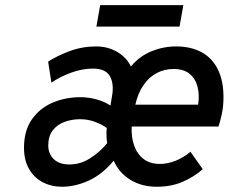

<svg xmlns="http://www.w3.org/2000/svg" viewBox="-20 -700 872 732"><path d="M217 12Q176 12 143 -5.2Q110 -22.5 90.8 -55.8Q71.5 -89 71.5 -136.5Q71.5 -202.5 102 -245.5Q132.5 -288.5 181.5 -309Q230.5 -329.5 286.5 -329.5Q317 -329.5 347.5 -321.2Q378 -313 401 -297.5L407 -333Q415.5 -380.5 399 -409.5Q382.5 -438.5 334.5 -438.5Q293.5 -438.5 251.2 -423Q209 -407.5 176 -385L163.5 -465Q198 -487.5 245.8 -505.2Q293.5 -523 347 -523Q377.5 -523 403.5 -513.2Q429.5 -503.5 449 -486.2Q468.5 -469 479 -446.5Q512 -486 557.5 -504.5Q603 -523 651.5 -523Q707.5 -523 748 -501.2Q788.5 -479.5 810.2 -436.2Q832 -393 832 -329Q832 -295 825.8 -265.8Q819.5 -236.5 813 -217.5H482Q480 -177.5 491.5 -145Q503 -112.5 527.5 -93.8Q552 -75 589.5 -75Q618 -75 648.5 -86.8Q679 -98.5 706 -121.5L753 -55Q719.5 -25.5 676.2 -6.8Q633 12 578 12Q520 12 477 -14.5Q434 -41 413.5 -87.5Q369 -34 317.2 -11Q265.5 12 217 12ZM245 -73Q287.5 -73 325 -97.5Q362.5 -122 388.5 -154Q386.5 -165.5 386 -182.5Q385.5 -199.5 387 -212Q370 -225 342.8 -235.2Q315.5 -245.5 285.5 -245.5Q253.5 -245.5 225.8 -235.2Q198 -225 181 -202.8Q164 -180.5 164 -145.5Q164 -114 184.8 -93.5Q205.5 -73 245 -73ZM496 -301H735.5Q741 -339 733 -369.8Q725 -400.5 702.5 -418.8Q680 -437 642 -437Q606.5 -437 577 -421.2Q547.5 -405.5 526.8 -375.2Q506 -345 496 -301ZM347.5 -598.5 362 -680.5H679L664.5 -598.5Z"/></svg>

Font: Overpass Medium
Style: Italic
Weight: 500
Italic angle: -10°
Designer: Delve Withrington, Dave Bailey, Thomas Jockin
Foundry: Delve Fonts LLC
Version: Version 4.000